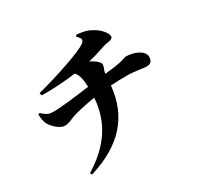

<svg xmlns="http://www.w3.org/2000/svg" viewBox="-183 -1035 1366 1325"><g transform="rotate(-30 500.0 -372.0)"><path d="M568 -806C601 -774 600 -762 579 -745C535 -708 314 -636 155 -594L160 -574C262 -571 363 -581 432 -590C457 -567 465 -523 467 -465C385 -454 244 -435 173 -435C143 -435 123 -441 87 -476L74 -471C75 -441 80 -415 87 -398C103 -363 155 -312 194 -312C226 -312 248 -325 276 -336C307 -348 392 -367 466 -379C454 -196 364 -55 180 58L188 73C449 -6 586 -159 608 -394C649 -397 688 -398 739 -398C799 -398 861 -384 888 -384C914 -384 936 -395 936 -435C936 -481 866 -516 794 -516C786 -516 764 -502 700 -493C675 -490 649 -486 614 -483C620 -518 632 -526 632 -550C632 -563 606 -592 560 -612C604 -622 644 -634 704 -655C732 -664 779 -660 779 -688C779 -716 743 -754 711 -775C676 -798 645 -811 577 -817Z"/></g></svg>

Font: Noto Serif KR Black
Style: Regular
Weight: 900
Version: Version 1.001;PS 1.001;hotconv 16.6.54;makeotf.lib2.5.65590